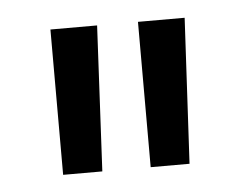

<svg xmlns="http://www.w3.org/2000/svg" viewBox="-31 -735 368 286"><g transform="rotate(-5 153.5 -591.5)"><path d="M184.1 -700.2H253.9L242.2 -482.9H184.1ZM53.2 -700.2H123L111.8 -482.9H53.2Z"/></g></svg>

Font: Overused Grotesk
Style: Regular
Weight: 400
Version: Version 0.002